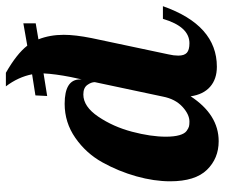

<svg xmlns="http://www.w3.org/2000/svg" viewBox="-74 -666 746 637"><g transform="rotate(-90 298.5 -347.0)"><path d="M16 -155Q16 -208 32.5 -267Q49 -326 79 -380Q109 -434 160 -469.5Q211 -505 273 -505Q354 -505 354 -454V-448L362 -485Q372 -536 374 -575L299 -563L301 -602L371 -613Q362 -659 331 -700H376Q439 -664 466 -629L540 -642V-601L487 -592Q502 -554 502 -508Q502 -470 491 -415L437 -160Q433 -143 433 -128Q433 -108 442.5 -99.5Q452 -91 474 -91Q529 -91 555 -179H597Q534 0 396 0Q355 0 329.5 -22.5Q304 -45 298 -87Q237 6 149 6Q92 6 54 -33Q16 -72 16 -155ZM164 -169Q164 -142 169 -124.5Q174 -107 183 -100.5Q192 -94 198 -92.5Q204 -91 214 -91Q238 -91 263.5 -114.5Q289 -138 297 -179L345 -405Q345 -417 335.5 -430Q326 -443 304 -443Q264 -443 230.5 -393.5Q197 -344 180.5 -281.5Q164 -219 164 -169Z"/></g></svg>

Font: Lobster Two
Style: Bold Italic
Weight: 700
Designer: Pablo Impallari
Foundry: Pablo Impallari. www.impallari.com
Version: Version 1.006